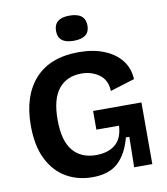

<svg xmlns="http://www.w3.org/2000/svg" viewBox="-95 -959 914 1052"><g transform="rotate(-10 361.5 -433.0)"><path d="M335 14Q254 14 189.5 -23Q125 -60 87.5 -135Q50 -210 50 -323Q50 -488 134 -581Q218 -674 378 -674Q458 -674 518.5 -649.5Q579 -625 613.5 -581Q648 -537 651 -476L515 -434Q513 -495 471 -525.5Q429 -556 372 -556Q291 -556 245.5 -500.5Q200 -445 200 -329Q200 -212 246 -157Q292 -102 375 -102Q442 -102 482 -135Q522 -168 526 -239H400V-343H669V0H568L571 -169H552Q528 -79 477.5 -32.5Q427 14 335 14ZM363 -740Q276 -740 276 -809Q276 -880 363 -880Q451 -880 451 -809Q451 -740 363 -740Z"/></g></svg>

Font: Bricolage Grotesque 12pt Bricolage Grotesque 10pt Regular
Style: Bold
Weight: 700
Designer: Mathieu Triay
Foundry: Atelier Triay
Version: Version 1.001; ttfautohint (v1.8.4.7-5d5b);gftools[0.9.33.de